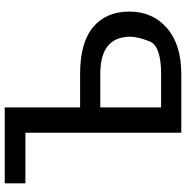

<svg xmlns="http://www.w3.org/2000/svg" viewBox="-8 -748 757 780"><g transform="rotate(-90 370.0 -358.5)"><path d="M323.2 -329.1V-82H458.5Q574.2 -82 592.3 -130.4Q610.4 -178.7 610.4 -207Q610.4 -329.1 459 -329.1ZM14.6 -717.3H323.2V-411.1H459Q585.9 -411.1 649.2 -358.4Q712.4 -305.7 712.4 -210.9Q712.4 -116.2 645.3 -58.1Q578.1 0 458.5 0H220.2V-633.3H14.6Z"/></g></svg>

Font: Lato-Medium
Style: Regular
Weight: 500
Designer: Lukasz Dziedzic
Foundry: tyPoland Lukasz Dziedzic
Version: Version 2.006; 2014-01-15